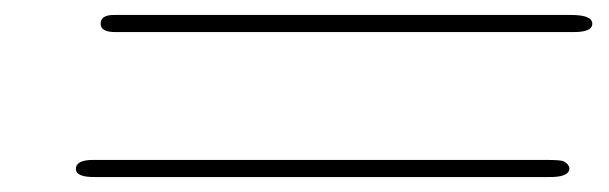

<svg xmlns="http://www.w3.org/2000/svg" viewBox="-20 -379 818 258"><path d="M82 -151.9Q82 -164.1 105 -164.1H714.8Q733.9 -164.1 737.8 -162.1Q744.6 -158.2 745.1 -152.8Q745.1 -140.6 716.8 -141.1H108.9Q82 -140.6 82 -151.9ZM115.2 -347.2Q115.2 -359.4 134.8 -358.9H747.1Q775.9 -358.9 775.9 -347.2Q775.9 -335.9 751 -335.9H134.8Q115.2 -335.9 115.2 -347.2Z"/></svg>

Font: CMU Serif Extra
Style: RomanSlanted
Weight: 500
Italic angle: -9.46001°
Version: Version 0.7.0